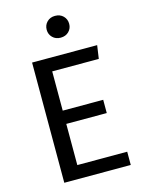

<svg xmlns="http://www.w3.org/2000/svg" viewBox="-133 -984 800 1063"><g transform="rotate(-15 267.5 -453.0)"><path d="M100 -689H473L462 -613H195V-388H427V-312H195V-76H481V0H100ZM289 -906Q318 -906 336 -888Q354 -870 354 -843Q354 -817 336 -799Q318 -781 289 -781Q261 -781 243 -799Q225 -817 225 -843Q225 -870 243 -888Q261 -906 289 -906Z"/></g></svg>

Font: Fira Sans Variable
Style: Regular
Weight: 400
Designer: Carrois Corporate & Edenspiekermann AG
Foundry: Carrois Corporate GbR & Edenspiekermann AG
Version: Version 4.202